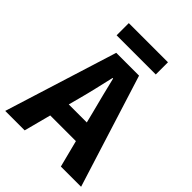

<svg xmlns="http://www.w3.org/2000/svg" viewBox="-237 -931 1047 1047"><g transform="rotate(45 286.5 -407.5)"><path d="M434 -815H132V-721H434ZM423 0H579L374 -652H198L-6 0H144L185 -156H383ZM214 -270 230 -330C248 -396 265 -472 281 -541H285C302 -473 320 -396 338 -330L353 -270Z"/></g></svg>

Font: Cambridge Sans Bold
Style: Regular
Weight: 700
Version: Version 2.020;PS 002.020;hotconv 1.0.88;makeotf.lib2.5.64775